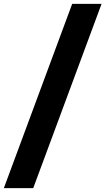

<svg xmlns="http://www.w3.org/2000/svg" viewBox="-69 -860 549 1000"><path d="M104 120H-49L307 -840H460Z"/></svg>

Font: Tanohe Sans
Style: Bold Italic
Weight: 700
Designer: Village Type and Design LLC & Cristiano Sobral
Foundry: Cooper Hewitt Smithsonian Design Museum
Version: Version 1.00;September 29, 2021;FontCreator 13.0.0.2655 64-b